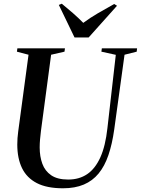

<svg xmlns="http://www.w3.org/2000/svg" viewBox="-20 -1003 758 1033"><path d="M650 -708.5 594.5 -306Q583.5 -227.5 563.2 -168.2Q543 -109 510.5 -69.5Q478 -30 430.8 -10Q383.5 10 319 10Q232 10 178 -18Q124 -46 98.5 -98.5Q73 -151 73 -225.5Q73 -242.5 74.2 -260Q75.5 -277.5 78 -296L133.5 -708.5L71 -725L73.5 -743H329.5L327 -725L255 -708.5L200.5 -300Q197.5 -276.5 195.5 -253.5Q193.5 -230.5 193.5 -209.5Q193.5 -161 207.8 -122Q222 -83 255.5 -60Q289 -37 347 -37Q406 -37 449 -66Q492 -95 519.8 -156.2Q547.5 -217.5 558 -314L603 -708L525.5 -725L528 -743H717.5L715.5 -725ZM381 -801.5 296.5 -976.5 312.5 -983Q342.5 -958.5 372 -932.8Q401.5 -907 428 -880Q463.5 -906.5 505.8 -931.2Q548 -956 594.5 -981.5L609.5 -972L457 -801.5Z"/></svg>

Font: Merriweather 144pt Medium
Style: Italic
Weight: 500
Italic angle: -7.8°
Version: Version 2.101